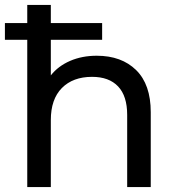

<svg xmlns="http://www.w3.org/2000/svg" viewBox="-20 -762 721 782"><path d="M594 -305V0H498V-294Q498 -371 461 -410Q424 -449 355 -449Q277 -449 232 -403.5Q187 -358 187 -273V0H91V-742H187V-455Q217 -493 265.5 -514Q314 -535 374 -535Q475 -535 534.5 -476.5Q594 -418 594 -305ZM0 -668H396V-600H0Z"/></svg>

Font: Montserrat Alternates Medium
Style: Regular
Weight: 500
Designer: Julieta Ulanovsky
Foundry: Julieta Ulanovsky
Version: Version 7.200